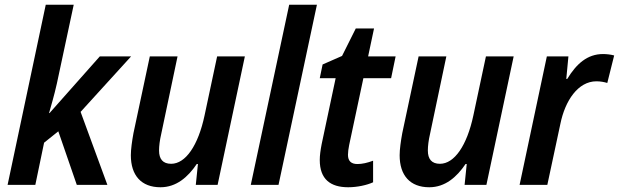

<svg xmlns="http://www.w3.org/2000/svg" viewBox="-20 -780 2611 810"><path d="M12 0H129L166 -178L226 -226L304 0H433L320 -308L533 -542H401L189 -303H187C195 -332 209 -378 220 -428L291 -760H173Z M657 10C724 10 773 -33 810 -88H815L806 0H898L1013 -542H896L843 -293C816 -166 763 -89 702 -89C667 -89 651 -109 651 -145C651 -164 654 -188 660 -214L729 -542H612L543 -218C537 -185 532 -150 532 -125C532 -40 576 10 657 10Z M1038 0H1155L1317 -760H1200Z M1449 10C1487 10 1528 1 1554 -11V-102C1530 -93 1508 -88 1488 -88C1461 -88 1448 -101 1448 -127C1448 -138 1450 -153 1453 -168L1513 -450H1630L1649 -542H1533L1558 -660H1481L1423 -544L1341 -508L1329 -450H1396L1337 -172C1332 -146 1329 -124 1329 -105C1329 -24 1374 10 1449 10Z M1791 10C1858 10 1907 -33 1944 -88H1949L1940 0H2032L2147 -542H2030L1977 -293C1950 -166 1897 -89 1836 -89C1801 -89 1785 -109 1785 -145C1785 -164 1788 -188 1794 -214L1863 -542H1746L1677 -218C1671 -185 1666 -150 1666 -125C1666 -40 1710 10 1791 10Z M2172 0H2289L2344 -257C2364 -356 2419 -437 2496 -437C2513 -437 2529 -434 2542 -430L2571 -546C2557 -550 2539 -552 2524 -552C2458 -552 2412 -511 2373 -447H2369L2378 -542H2287Z"/></svg>

Font: Noto Sans SemiCondensed SemiBold
Style: Italic
Weight: 600
Width: 4
Italic angle: -12°
Designer: Monotype Design Team
Foundry: Monotype Imaging Inc.
Version: Version 2.013